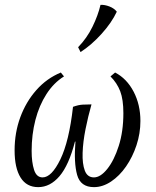

<svg xmlns="http://www.w3.org/2000/svg" viewBox="-20 -754 640 789"><path d="M453 -456Q501 -431 529 -377.5Q557 -324 557 -257Q557 -206 541 -157.5Q525 -109 498 -70Q471 -31 436.5 -8Q402 15 366 15Q311 15 297 -35Q283 -85 290 -172H288Q263 -75 224.5 -30Q186 15 137 15Q89 15 64.5 -24.5Q40 -64 40 -136Q40 -209 63.5 -272.5Q87 -336 129.5 -384Q172 -432 230 -456L243 -440Q201 -414 171 -367.5Q141 -321 125.5 -261Q110 -201 110 -134Q110 -87 120 -56Q130 -25 155 -25Q192 -25 228 -99Q264 -173 280 -315Q302 -323 319.5 -324Q337 -325 356 -325Q342 -276 331.5 -223.5Q321 -171 319.5 -126Q318 -81 328.5 -53Q339 -25 366 -25Q393 -25 421 -60Q449 -95 468 -154.5Q487 -214 487 -289Q487 -345 474 -379Q461 -413 434 -440ZM393 -734Q410 -735 429.5 -727.5Q449 -720 460 -706Q439 -661 397.5 -615Q356 -569 311 -540L301 -560Q337 -597 360 -644Q383 -691 393 -734Z"/></svg>

Font: Bona Nova
Style: Italic
Weight: 400
Italic angle: -4°
Designer: Mateusz Machalski
Foundry: Capitalics
Version: Version 4.001; ttfautohint (v1.8.3)